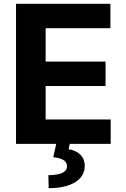

<svg xmlns="http://www.w3.org/2000/svg" viewBox="-20 -747 653 997"><path d="M554.7 0V-126.8H217V-300.4H528.1V-427.2H217V-600.5H553.3V-727.3H63.2V0H272L256.7 69.2C306.1 75.3 328.8 89.1 327.8 118.3C326.7 148.4 290.8 162.6 231.2 162.6L232.6 230.1C351.6 230.1 420.5 185 420.1 114.3C419.7 64.6 385.3 35.5 336.6 28.1L342 0Z"/></svg>

Font: TID UI
Style: Bold
Weight: 700
Designer: The TID Project Authors
Foundry: Bakken & Bæck
Version: Version 1.001;hotconv 1.0.109;makeotfexe 2.5.65596